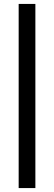

<svg xmlns="http://www.w3.org/2000/svg" viewBox="-20 -736 275 977"><path d="M75 221V-716H160V221Z"/></svg>

Font: Cairo Medium
Style: Regular
Weight: 500
Designer: Mohamed Gaber, Accademia di Belle Arti di Urbino
Foundry: Kief Type Foundry, Accademia di Belle Arti di Urbino
Version: Version 3.117